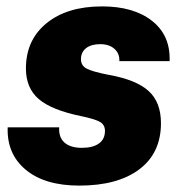

<svg xmlns="http://www.w3.org/2000/svg" viewBox="-20 -570 570 600"><path d="M4 -172H165Q163 -141 181.5 -124.5Q200 -108 236 -108Q270 -108 289 -121.5Q308 -135 308 -161Q308 -180 292.5 -189Q277 -198 234 -207Q141 -226 101 -260.5Q61 -295 61 -356Q61 -445 125.5 -497.5Q190 -550 299 -550Q398 -550 455.5 -504.5Q513 -459 510 -379H353Q354 -403 337.5 -417.5Q321 -432 293 -432Q265 -432 249 -419.5Q233 -407 233 -385Q233 -365 251 -355.5Q269 -346 320 -336Q405 -321 444 -286Q483 -251 483 -185Q483 -92 415.5 -41Q348 10 228 10Q120 10 60.5 -39.5Q1 -89 4 -172Z"/></svg>

Font: Mona Sans ExtraBold
Style: Italic
Weight: 800
Italic angle: -11.7°
Designer: Deni Anggara
Foundry: GitHub
Version: Version 2.000